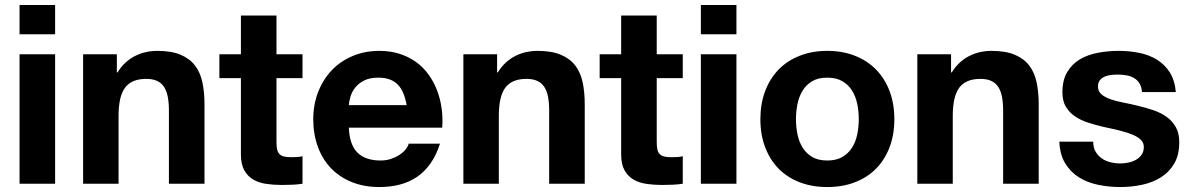

<svg xmlns="http://www.w3.org/2000/svg" viewBox="-20 -734 4760 767"><path d="M200.2 -517.1V0H58.1V-517.1ZM58.1 -597.2V-713.9H200.2V-597.2Z M446.8 -517.1V-444.8H449.7Q463.4 -467.3 481.2 -483.6Q499 -500 519.8 -510.5Q540.5 -521 563 -525.9Q585.4 -530.8 607.9 -530.8Q664.6 -530.8 701.2 -515.4Q737.8 -500 759 -472.2Q780.3 -444.3 788.6 -405Q796.9 -365.7 796.9 -317.9V0H654.8V-292Q654.8 -323.7 650.1 -347.7Q645.5 -371.6 634.8 -387.5Q624 -403.3 606.7 -411.1Q589.4 -418.9 564 -418.9Q506.3 -418.9 480 -384.3Q453.6 -349.6 453.6 -271V0H312V-517.1Z M1188.5 -517.1V-421.9H1084.5V-166Q1084.5 -147.9 1087.2 -136.5Q1089.8 -125 1096.7 -118.2Q1103.5 -111.3 1115 -108.6Q1126.5 -106 1144.5 -106Q1156.7 -106 1167.7 -106.7Q1178.7 -107.4 1188.5 -109.9V0Q1170.4 2.9 1148.7 3.9Q1127 4.9 1105.5 4.9Q1072.8 4.9 1043 0.5Q1013.2 -3.9 991 -17.1Q968.8 -30.3 955.6 -54.2Q942.4 -78.1 942.4 -117.2V-421.9H856.4V-517.1H942.4V-671.9H1084.5V-517.1Z M1373.5 -224.1Q1376.5 -154.8 1408.4 -123.8Q1440.4 -92.8 1500.5 -92.8Q1522 -92.8 1540.8 -98.9Q1559.6 -105 1574.5 -114.5Q1589.4 -124 1599.4 -136Q1609.4 -147.9 1612.8 -160.2H1737.8Q1722.7 -113.8 1699.5 -80.8Q1676.3 -47.9 1645.5 -27.1Q1614.7 -6.3 1577.1 3.4Q1539.6 13.2 1495.6 13.2Q1434.6 13.2 1385.5 -6.6Q1336.4 -26.4 1302.2 -62Q1268.1 -97.7 1249.8 -147.7Q1231.4 -197.8 1231.4 -257.8Q1231.4 -315.9 1250.7 -366Q1270 -416 1304.7 -452.6Q1339.4 -489.3 1388.2 -510Q1437 -530.8 1495.6 -530.8Q1539.6 -530.8 1576.2 -519Q1612.8 -507.3 1641.6 -486.6Q1670.4 -465.8 1691.4 -437Q1712.4 -408.2 1725.6 -374Q1738.8 -339.8 1744.1 -301.8Q1749.5 -263.7 1746.6 -224.1ZM1604.5 -314Q1599.6 -341.3 1591.1 -361.8Q1582.5 -382.3 1569.1 -396Q1555.7 -409.7 1536.6 -416.7Q1517.6 -423.8 1491.7 -423.8Q1457 -423.8 1434.6 -412.4Q1412.1 -400.9 1398.9 -384Q1385.7 -367.2 1380.1 -348.1Q1374.5 -329.1 1373.5 -314Z M1965.8 -517.1V-444.8H1968.8Q1982.4 -467.3 2000.2 -483.6Q2018.1 -500 2038.8 -510.5Q2059.6 -521 2082 -525.9Q2104.5 -530.8 2127 -530.8Q2183.6 -530.8 2220.2 -515.4Q2256.8 -500 2278.1 -472.2Q2299.3 -444.3 2307.6 -405Q2315.9 -365.7 2315.9 -317.9V0H2173.8V-292Q2173.8 -323.7 2169.2 -347.7Q2164.6 -371.6 2153.8 -387.5Q2143.1 -403.3 2125.7 -411.1Q2108.4 -418.9 2083 -418.9Q2025.4 -418.9 1999 -384.3Q1972.7 -349.6 1972.7 -271V0H1831.1V-517.1Z M2707.5 -517.1V-421.9H2603.5V-166Q2603.5 -147.9 2606.2 -136.5Q2608.9 -125 2615.7 -118.2Q2622.6 -111.3 2634 -108.6Q2645.5 -106 2663.6 -106Q2675.8 -106 2686.8 -106.7Q2697.8 -107.4 2707.5 -109.9V0Q2689.5 2.9 2667.7 3.9Q2646 4.9 2624.5 4.9Q2591.8 4.9 2562 0.5Q2532.2 -3.9 2510 -17.1Q2487.8 -30.3 2474.6 -54.2Q2461.4 -78.1 2461.4 -117.2V-421.9H2375.5V-517.1H2461.4V-671.9H2603.5V-517.1Z M2921.9 -517.1V0H2779.8V-517.1ZM2779.8 -597.2V-713.9H2921.9V-597.2Z M3017.6 -257.8Q3017.6 -319.8 3036.6 -370.1Q3055.7 -420.4 3090.3 -456.1Q3125 -491.7 3174.6 -511.2Q3224.1 -530.8 3284.7 -530.8Q3345.7 -530.8 3395.3 -511.2Q3444.8 -491.7 3479.7 -456.1Q3514.6 -420.4 3533.7 -370.1Q3552.7 -319.8 3552.7 -257.8Q3552.7 -195.8 3533.7 -145.8Q3514.6 -95.7 3479.7 -60.3Q3444.8 -24.9 3395.3 -5.9Q3345.7 13.2 3284.7 13.2Q3224.1 13.2 3174.6 -5.9Q3125 -24.9 3090.3 -60.3Q3055.7 -95.7 3036.6 -145.8Q3017.6 -195.8 3017.6 -257.8ZM3159.7 -257.8Q3159.7 -226.6 3165.8 -197Q3171.9 -167.5 3186.3 -144.3Q3200.7 -121.1 3224.6 -106.9Q3248.5 -92.8 3284.7 -92.8Q3320.8 -92.8 3345 -106.9Q3369.1 -121.1 3383.8 -144.3Q3398.4 -167.5 3404.5 -197Q3410.6 -226.6 3410.6 -257.8Q3410.6 -289.1 3404.5 -318.8Q3398.4 -348.6 3383.8 -372.1Q3369.1 -395.5 3345 -409.7Q3320.8 -423.8 3284.7 -423.8Q3248.5 -423.8 3224.6 -409.7Q3200.7 -395.5 3186.3 -372.1Q3171.9 -348.6 3165.8 -318.8Q3159.7 -289.1 3159.7 -257.8Z M3779.3 -517.1V-444.8H3782.2Q3795.9 -467.3 3813.7 -483.6Q3831.5 -500 3852.3 -510.5Q3873 -521 3895.5 -525.9Q3918 -530.8 3940.4 -530.8Q3997.1 -530.8 4033.7 -515.4Q4070.3 -500 4091.6 -472.2Q4112.8 -444.3 4121.1 -405Q4129.4 -365.7 4129.4 -317.9V0H3987.3V-292Q3987.3 -323.7 3982.7 -347.7Q3978 -371.6 3967.3 -387.5Q3956.5 -403.3 3939.2 -411.1Q3921.9 -418.9 3896.5 -418.9Q3838.9 -418.9 3812.5 -384.3Q3786.1 -349.6 3786.1 -271V0H3644.5V-517.1Z M4347.2 -168Q4347.2 -145 4356.4 -128.7Q4365.7 -112.3 4380.9 -101.6Q4396 -90.8 4415.8 -85.9Q4435.5 -81.1 4456.1 -81.1Q4471.2 -81.1 4487.5 -84.5Q4503.9 -87.9 4517.6 -95.5Q4531.2 -103 4540.3 -115.7Q4549.3 -128.4 4549.3 -147Q4549.3 -163.1 4538.3 -174.6Q4527.3 -186 4506.6 -195.1Q4485.8 -204.1 4456.1 -211.7Q4426.3 -219.2 4388.2 -227.1Q4356.9 -234.4 4327.4 -243.9Q4297.9 -253.4 4274.9 -268.8Q4252 -284.2 4238 -307.4Q4224.1 -330.6 4224.1 -365.2Q4224.1 -414.6 4243.7 -446.8Q4263.2 -479 4294.9 -497.6Q4326.7 -516.1 4367.2 -523.4Q4407.7 -530.8 4449.2 -530.8Q4491.2 -530.8 4530.5 -522.9Q4569.8 -515.1 4601.1 -496.1Q4632.3 -477.1 4652.6 -445.6Q4672.9 -414.1 4677.2 -366.2H4542Q4540.5 -386.7 4532.5 -400.1Q4524.4 -413.6 4511.2 -421.6Q4498 -429.7 4481.2 -432.9Q4464.4 -436 4445.3 -436Q4433.1 -436 4419.2 -434.6Q4405.3 -433.1 4393.6 -428.2Q4381.8 -423.3 4374 -413.8Q4366.2 -404.3 4366.2 -388.2Q4366.2 -369.1 4380.1 -357.2Q4394 -345.2 4416.7 -337.4Q4439.5 -329.6 4468.5 -324Q4497.6 -318.4 4527.3 -311Q4558.1 -303.7 4587.6 -293.7Q4617.2 -283.7 4640.1 -267.3Q4663.1 -251 4677 -226.6Q4690.9 -202.1 4690.9 -166Q4690.9 -114.7 4670.7 -80.3Q4650.4 -45.9 4616.9 -25.1Q4583.5 -4.4 4541.3 4.4Q4499 13.2 4455.1 13.2Q4410.2 13.2 4367.2 4.4Q4324.2 -4.4 4290.5 -25.4Q4256.8 -46.4 4235.4 -81.3Q4213.9 -116.2 4211.9 -168Z"/></svg>

Font: XB Khoramshahr
Style: Bold
Weight: 700
Designer: Behnam
Foundry: Irmug
Version: Version 8.005 2009